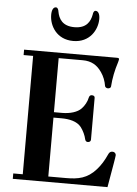

<svg xmlns="http://www.w3.org/2000/svg" viewBox="-61 -980 733 1026"><g transform="rotate(5 305.5 -466.5)"><path d="M175 -891C175 -833 215 -762 304 -762C393 -762 433 -833 433 -891C433 -919 423 -933 410 -933C400 -933 397 -921 396 -912C389 -874 369 -836 304 -836C239 -836 219 -874 212 -912C211 -921 207 -933 197 -933C184 -933 175 -919 175 -891ZM47 0H555L578 -133C581 -153 584 -167 584 -174C584 -183 576 -191 566 -191C553 -191 548 -185 543 -174C528 -141 513 -116 491 -91C444 -38 395 -29 330 -29H235V-345H279C320 -345 362 -336 384 -308C398 -290 410 -264 414 -244C416 -236 421 -231 429 -231C439 -231 445 -237 445 -245V-469C445 -477 440 -482 429 -482C421 -482 416 -477 414 -469C409 -445 397 -424 382 -408C361 -385 320 -374 279 -374H235V-664H364C411 -664 442 -645 466 -610C481 -589 491 -563 495 -537C496 -530 505 -526 511 -526C519 -526 527 -531 527 -537C530 -582 539 -626 553 -669C554 -673 557 -683 557 -687C557 -691 553 -693 545 -693H47V-664H98V-29H47Z"/></g></svg>

Font: Monomakh Unicode
Style: Regular
Weight: 400
Version: Version 1.2